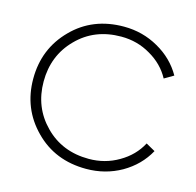

<svg xmlns="http://www.w3.org/2000/svg" viewBox="-105 -820 961 941"><g transform="rotate(15 375.5 -350.0)"><path d="M411.1 10.7Q252.9 10.7 150.4 -93.8Q46.9 -198.2 46.9 -349.6Q46.9 -502 150.4 -606.4Q252.9 -710.9 411.1 -710.9Q506.8 -710.9 586.9 -665Q667 -620.1 710.9 -543Q695.3 -534.2 664.1 -515.6Q628.9 -581.1 560.5 -620.1Q493.2 -660.2 411.1 -660.2Q275.4 -660.2 187.5 -570.3Q99.6 -481.4 99.6 -349.6Q99.6 -218.8 187.5 -129.9Q275.4 -40 411.1 -40Q493.2 -40 561.5 -80.1Q630.9 -120.1 666 -186.5Q681.6 -177.7 712.9 -160.2Q669.9 -82 588.9 -35.2Q507.8 10.7 411.1 10.7Z"/></g></svg>

Font: LeFont
Style: ExtraLight
Weight: 200
Designer: Leryon MEDIA
Version: Version 1.0